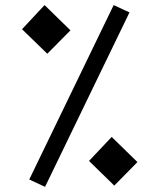

<svg xmlns="http://www.w3.org/2000/svg" viewBox="-20 -723 626 753"><path d="M156.7 9.8 94.7 -19 425.8 -703.1 487.8 -674.3ZM428.2 4.9 329.1 -91.8 418 -186 519 -87.4ZM165.5 -512.2 66.4 -608.4 154.8 -703.1 256.3 -604Z"/></svg>

Font: Cascadia Mono NF SemiLight
Style: Regular
Weight: 350
Monospace: yes
Designer: Aaron Bell
Foundry: Saja Typeworks
Version: Version 2404.023; ttfautohint (v1.8.4)